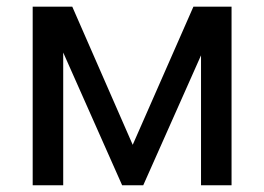

<svg xmlns="http://www.w3.org/2000/svg" viewBox="-20 -548 782 568"><path d="M372.6 -119.6 552.2 -528.3H665V0H574.7V-384.3L403.8 0H341.3L167 -392.6V0H76.7V-528.3H193.8Z"/></svg>

Font: RobotoInd
Style: Regular
Weight: 400
Designer: Google
Version: Version 2.001101; 2014